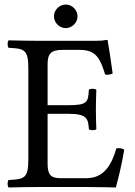

<svg xmlns="http://www.w3.org/2000/svg" viewBox="-20 -825 597 847"><path d="M281 -361H190V-541C190 -585 202 -605 256 -605H331C406 -605 422 -565 444 -496C456 -494 467 -496 477 -501C472 -542 457 -638 455 -646C455 -648 454 -649 451 -649C434 -646 426 -645 402 -645H147C117 -645 58 -646 18 -647C12 -641 12 -620 18 -614C88 -611 105 -606 105 -523V-122C105 -39 88 -34 18 -31C12 -25 12 -4 18 2C55 1 115 0 148 0H363C411 0 491 2 491 2C505 -48 520 -114 528 -165C518 -171 506 -173 493 -170C473 -98 438 -39 362 -39H246C204 -39 190 -55 190 -102V-323H281C366 -323 369 -300 372 -255C378 -249 399 -249 405 -255C404 -281 403 -309 403 -343C403 -371 404 -405 405 -429C399 -435 378 -435 372 -429C369 -374 366 -361 281 -361ZM218 -753C218 -725 242 -701 270 -701C298 -701 322 -725 322 -753C322 -781 298 -805 270 -805C242 -805 218 -781 218 -753Z"/></svg>

Font: Libertinus Math
Style: Regular
Weight: 400
Designer: Philipp H. Poll, Khaled Hosny
Foundry: Caleb Maclennan
Version: Version 7.050;RELEASE